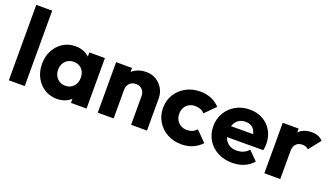

<svg xmlns="http://www.w3.org/2000/svg" viewBox="-64 -1226 3032 1737"><g transform="rotate(20 1452.0 -357.5)"><path d="M54 0V-726H207V0Z M518 10Q451 10 398.5 -23Q346 -56 315.5 -113Q285 -170 285 -243Q285 -316 315.5 -373Q346 -430 398.5 -463Q451 -496 518 -496Q567 -496 606.5 -477Q646 -458 671 -424.5Q696 -391 699 -348V-138Q696 -95 671.5 -61.5Q647 -28 607 -9Q567 10 518 10ZM549 -128Q598 -128 628 -160.5Q658 -193 658 -243Q658 -277 644.5 -303Q631 -329 606.5 -343.5Q582 -358 550 -358Q518 -358 493.5 -343.5Q469 -329 454.5 -303Q440 -277 440 -243Q440 -210 454 -184Q468 -158 493 -143Q518 -128 549 -128ZM652 0V-131L675 -249L652 -367V-486H802V0Z M1231 0V-277Q1231 -315 1207.5 -338.5Q1184 -362 1148 -362Q1123 -362 1104 -351.5Q1085 -341 1074 -321.5Q1063 -302 1063 -277L1004 -306Q1004 -363 1029 -406Q1054 -449 1098.5 -472.5Q1143 -496 1199 -496Q1253 -496 1294.5 -470.5Q1336 -445 1360 -403Q1384 -361 1384 -311V0ZM910 0V-486H1063V0Z M1717 11Q1642 11 1581 -22Q1520 -55 1485 -113Q1450 -171 1450 -243Q1450 -316 1485.5 -373.5Q1521 -431 1582 -464Q1643 -497 1719 -497Q1776 -497 1823.5 -477.5Q1871 -458 1908 -419L1810 -321Q1793 -340 1770.5 -349Q1748 -358 1719 -358Q1686 -358 1660.5 -343.5Q1635 -329 1620.5 -303.5Q1606 -278 1606 -244Q1606 -210 1620.5 -184Q1635 -158 1661 -143Q1687 -128 1719 -128Q1749 -128 1772.5 -138.5Q1796 -149 1813 -168L1910 -70Q1872 -30 1824 -9.5Q1776 11 1717 11Z M2206 11Q2127 11 2065.5 -21.5Q2004 -54 1969 -112Q1934 -170 1934 -243Q1934 -316 1968.5 -373.5Q2003 -431 2062 -464Q2121 -497 2195 -497Q2267 -497 2322 -466Q2377 -435 2408.5 -380Q2440 -325 2440 -254Q2440 -241 2438.5 -226.5Q2437 -212 2433 -193L2014 -192V-297L2368 -298L2302 -254Q2301 -296 2289 -323.5Q2277 -351 2253.5 -365.5Q2230 -380 2196 -380Q2160 -380 2133.5 -363.5Q2107 -347 2092.5 -317Q2078 -287 2078 -244Q2078 -201 2093.5 -170.5Q2109 -140 2137.5 -123.5Q2166 -107 2205 -107Q2241 -107 2270 -119.5Q2299 -132 2321 -157L2405 -73Q2369 -31 2318 -10Q2267 11 2206 11Z M2514 0V-486H2667V0ZM2667 -267 2603 -317Q2622 -402 2667 -449Q2712 -496 2792 -496Q2827 -496 2853.5 -485.5Q2880 -475 2900 -453L2809 -338Q2799 -349 2784 -355Q2769 -361 2750 -361Q2712 -361 2689.5 -337.5Q2667 -314 2667 -267Z"/></g></svg>

Font: Outfit Thin
Style: Bold
Weight: 700
Version: Version 1.100;gftools[0.9.27]